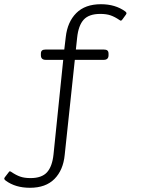

<svg xmlns="http://www.w3.org/2000/svg" viewBox="-100 -715 676 911"><path d="M-73 142Q-78 138 -79.5 134.5Q-81 131 -77 126L-60 104Q-57 98 -53 98Q-50 98 -46 101Q-24 116 -4 123Q16 130 45 130Q98 130 123 102.5Q148 75 154 17L200 -431H117Q94 -431 94 -453V-460Q94 -471 99.5 -475.5Q105 -480 117 -480H205L212 -539Q220 -611 262 -653Q304 -695 379 -695Q447 -695 494 -661Q499 -657 500 -653.5Q501 -650 497 -645L481 -623Q477 -618 474.5 -617Q472 -616 467 -620Q445 -635 425 -642Q405 -649 376 -649Q322 -649 297 -621.5Q272 -594 266 -536L260 -480H392Q404 -480 409.5 -475.5Q415 -471 415 -460V-453Q415 -431 392 -431H255L207 20Q200 92 158.5 134Q117 176 42 176Q-27 176 -73 142Z"/></svg>

Font: Mitr ExtraLight
Style: Regular
Weight: 275
Designer: Thanarat Vachiruckul
Foundry: Cadson Demak Co.,Ltd.
Version: Version 1.001